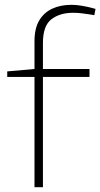

<svg xmlns="http://www.w3.org/2000/svg" viewBox="-20 -776 416 796"><path d="M123 0V-457H10V-480L123 -490V-605Q123 -658 142.5 -691Q162 -724 196.5 -740Q231 -756 276 -756Q297 -756 320 -752Q343 -748 362 -743L376 -739L371 -713L354 -716Q335 -719 317.5 -721Q300 -723 283 -723Q228 -723 193 -696Q158 -669 158 -598V-490H351V-457H158V0Z"/></svg>

Font: REM Thin
Style: Regular
Weight: 250
Designer: Octavio Pardo
Foundry: Ashler Design
Version: Version 1.005;gftools[0.9.28]